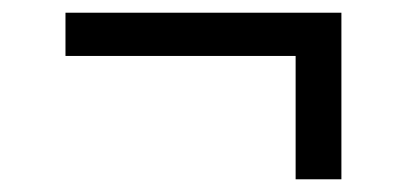

<svg xmlns="http://www.w3.org/2000/svg" viewBox="-20 -384 640 302"><path d="M445 -102V-296H83V-364H517V-102Z"/></svg>

Font: Source Code Pro Medium
Style: Italic
Weight: 500
Italic angle: -11°
Monospace: yes
Designer: Paul D. Hunt, Teo Tuominen
Foundry: Adobe Systems Incorporated
Version: Version 1.050;PS 1.000;hotconv 16.6.51;makeotf.lib2.5.65220